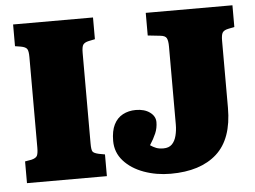

<svg xmlns="http://www.w3.org/2000/svg" viewBox="-51 -766 1122 845"><g transform="rotate(-5 510.0 -343.5)"><path d="M36 0V-96L65 -101Q85 -106 90 -116.5Q95 -127 95 -152V-552Q95 -578 89 -587.5Q83 -597 61 -601L36 -605V-701H389V-605L360 -599Q343 -595 336.5 -586Q330 -577 330 -549V-149Q330 -122 335 -114Q340 -106 362 -101L389 -96V0ZM670 14Q607 14 552 -6Q497 -26 463.5 -63.5Q430 -101 430 -152Q430 -196 444 -224Q458 -252 483.5 -265.5Q509 -279 541 -279Q579 -279 603 -261.5Q627 -244 627 -218Q627 -192 617 -168.5Q607 -145 590 -119Q603 -110 616 -105Q629 -100 648 -100Q672 -100 685.5 -113.5Q699 -127 705 -150.5Q711 -174 711 -200V-544Q711 -570 705 -581.5Q699 -593 677 -595L622 -601V-701H1005V-605L976 -599Q958 -595 952 -585Q946 -575 946 -550V-253Q946 -116 874 -51Q802 14 670 14Z"/></g></svg>

Font: Literata Black
Style: Regular
Weight: 900
Designer: Latin by Veronika Burian and Jose Scaglione. Greek by Irene Vlachou. Cyrillic by Vera Evstafieva.
Foundry: TypeTogether
Version: Version 3.103;gftools[0.9.29]